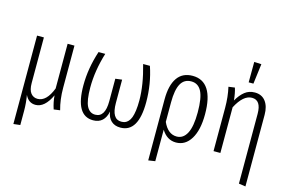

<svg xmlns="http://www.w3.org/2000/svg" viewBox="-115 -1043 2299 1523"><g transform="rotate(15 1034.5 -281.0)"><path d="M414.1 2 362.8 8.8Q344.2 -47.4 340.8 -101.1Q288.1 11.2 212.9 11.2Q155.3 11.2 127.9 -47.9Q139.2 16.1 139.2 79.1V196.8L84 203.1V-522.9H140.1V-148.9Q140.1 -91.3 161.4 -65.2Q182.6 -39.1 216.8 -39.1Q290 -39.1 335 -155.8V-522.9H391.1V-176.8Q391.1 -79.6 414.1 2Z M1010.7 -522.9Q1057.1 -385.7 1057.1 -236.8Q1057.1 11.2 910.2 11.2Q863.3 11.2 834.5 -15.4Q805.7 -42 798.8 -90.8Q789.6 -41.5 761 -15.1Q732.4 11.2 686 11.2Q541 11.2 541 -237.8Q541 -377.4 588.9 -522.9H644Q598.1 -373 598.1 -235.8Q598.1 -127.9 621.6 -82Q645 -36.1 690.9 -36.1Q772 -36.1 772 -168.9V-353L826.2 -359.9V-168.9Q826.2 -36.1 904.8 -36.1Q921.9 -36.1 935.5 -41Q949.2 -45.9 961.9 -59.6Q974.6 -73.2 982.9 -95.2Q991.2 -117.2 996.1 -152.6Q1001 -188 1001 -235.8Q1001 -362.8 955.1 -522.9Z M1359.9 -534.2Q1445.3 -534.2 1489 -466.3Q1532.7 -398.4 1532.7 -264.2Q1532.7 -134.8 1488 -61.8Q1443.4 11.2 1366.7 11.2Q1292.5 11.2 1247.6 -62V196.8L1191.9 205.1V-295.9Q1191.9 -411.6 1234.4 -472.9Q1276.9 -534.2 1359.9 -534.2ZM1359.9 -36.1Q1414.1 -36.1 1443.4 -92.3Q1472.7 -148.4 1472.7 -264.2Q1472.7 -382.8 1445.1 -435.8Q1417.5 -488.8 1360.8 -488.8Q1302.7 -488.8 1275.1 -439Q1247.6 -389.2 1247.6 -287.1V-126Q1287.6 -36.1 1359.9 -36.1Z M1861.3 -764.2 1840.3 -599.1H1801.3L1802.2 -767.1ZM1870.6 -534.2Q1927.7 -534.2 1959 -493.4Q1990.2 -452.6 1990.2 -382.8V205.1L1934.6 196.8V-376Q1934.6 -487.8 1859.4 -487.8Q1788.1 -487.8 1729.5 -375V0H1673.3V-355Q1673.3 -446.3 1655.3 -523.9L1706.5 -530.8Q1719.7 -490.7 1725.6 -430.2Q1754.4 -480 1788.8 -507.1Q1823.2 -534.2 1870.6 -534.2Z"/></g></svg>

Font: Fira Sans Compressed Light
Style: Regular
Weight: 300
Width: 1
Designer: Carrois Corporate & Edenspiekermann AG
Foundry: Carrois Corporate GbR & Edenspiekermann AG
Version: Version 4.203;PS 004.203;hotconv 1.0.88;makeotf.lib2.5.64775